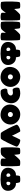

<svg xmlns="http://www.w3.org/2000/svg" viewBox="3246 -4038 793 7324"><g transform="rotate(-90 3642.0 -376.5)"><path d="M624.5 -379.9Q600.6 -375.5 588.9 -383.8Q562 -401.4 557.6 -460Q553.2 -518.6 600.1 -526.9Q606.9 -527.8 618.2 -527.3L622.6 -526.4L626.5 -525.9Q679.2 -517.1 689.5 -468.3Q695.8 -435.5 678.2 -410.2Q660.2 -385.3 624.5 -379.9ZM239.7 -468.3Q248.5 -508.8 285.6 -521.5L288.6 -522.5L291.5 -523.4H292L294.4 -524.4H294.9L297.4 -524.9L298.3 -525.4H300.8L301.8 -525.9L304.2 -526.4H305.7L307.6 -526.9L311 -527.3Q322.3 -527.8 329.1 -526.9Q376 -518.6 371.6 -460Q367.2 -401.4 340.3 -383.8Q328.6 -375.5 304.7 -379.9L299.8 -380.4L295.4 -381.3Q266.6 -388.7 251 -410.2Q233.4 -435.5 239.7 -468.3ZM614.7 -742.7Q579.1 -746.6 543 -747.1Q500.5 -754.4 451.7 -752.9Q418.9 -752.4 388.7 -747.6Q351.1 -746.6 314.5 -742.7Q243.7 -735.4 204.1 -718.8Q-4.4 -630.9 29.8 -409.7Q46.9 -301.3 128.4 -228.5Q208 -157.2 318.4 -165.5Q322.3 -138.7 326.2 -113.8Q341.3 -20.5 358.4 -13.2Q396.5 2.9 488.3 -0.5Q580.1 -4.4 590.3 -23.9Q601.1 -38.6 609.9 -120.6Q612.3 -141.6 614.3 -165Q722.2 -158.2 800.8 -228.5Q882.3 -301.3 899.4 -409.7Q933.6 -630.9 725.1 -718.8Q685.5 -735.4 614.7 -742.7Z M967.8 -120.6Q962.9 -203.6 961.4 -312Q959.5 -420.4 961.4 -532.2Q962.9 -644 970.2 -715.8Q972.7 -733.4 1017.1 -742.7Q1061 -751.5 1113.8 -749.5Q1166 -748 1210 -735.8Q1253.9 -723.6 1254.9 -700.2Q1256.8 -681.2 1255.4 -640.6Q1253.4 -600.1 1252 -548.3Q1274.9 -581.5 1325.7 -647.5Q1376 -712.9 1409.7 -728Q1432.6 -737.8 1475.6 -742.7Q1518.6 -747.6 1560.5 -746.1Q1602.5 -745.1 1635.3 -737.3Q1667.5 -730 1669.4 -715.8Q1680.7 -645.5 1683.6 -534.2Q1686.5 -422.4 1684.1 -314.5Q1681.2 -205.6 1673.8 -122.6Q1666 -38.6 1655.3 -24.4Q1646 -4.9 1558.1 -1Q1469.7 2.9 1433.6 -13.7Q1421.4 -19.5 1413.6 -81.5Q1405.8 -144 1398.4 -231Q1391.1 -220.7 1363.8 -188Q1336.9 -155.3 1303.2 -118.2Q1270 -81.5 1238.3 -49.8Q1206.5 -18.6 1189.9 -11.2Q1178.2 -5.9 1146 -2.9Q1113.3 0 1078.1 -1Q1042.5 -2 1013.2 -7.3Q983.9 -12.7 978 -24.4Q972.7 -38.1 967.8 -120.6Z M2199.2 -162.6Q2236.3 -84.5 2276.9 -15.6Q2289.6 5.4 2336.9 -2Q2383.8 -9.8 2433.1 -32.7Q2482.4 -55.7 2518.6 -87.9Q2554.2 -120.1 2544.9 -147.9Q2530.3 -190.9 2486.8 -285.6Q2442.9 -380.4 2392.1 -478Q2340.8 -575.2 2294.4 -652.8Q2248 -730 2228 -738.8Q2219.2 -742.7 2188 -744.6Q2156.2 -747.1 2120.6 -747.1Q2084.5 -747.1 2053.2 -745.1Q2022 -743.2 2013.2 -738.8Q1993.2 -729.5 1947.3 -648.4Q1901.4 -567.4 1852.5 -467.3Q1803.7 -366.7 1762.7 -273.9Q1721.7 -180.7 1711.4 -147.9Q1703.1 -120.1 1740.2 -87.9Q1776.9 -55.7 1827.1 -32.7Q1877 -9.8 1924.3 -2Q1971.7 5.4 1983.9 -15.6Q2013.7 -65.9 2051.8 -149.4Q2090.3 -232.9 2126 -315.4Q2161.6 -242.2 2199.2 -162.6Z M3310.5 -320.8Q3285.2 -167 3161.4 -72.8Q3037.6 21.5 2873.5 -5.9Q2715.3 -32.2 2624.5 -156.7Q2533.7 -281.2 2558.1 -432.6Q2581.1 -573.2 2694.1 -668.7Q2807.1 -764.2 2957 -751Q3137.7 -735.4 3238 -613.8Q3338.4 -492.2 3310.5 -320.8ZM3030.3 -362.3Q3037.1 -404.3 3014.4 -433.8Q2991.7 -463.4 2948.2 -470.7Q2907.2 -477.5 2876 -452.9Q2844.7 -428.2 2838.9 -390.6Q2831.1 -345.2 2864.3 -310.3Q2897.5 -275.4 2946.3 -281.2Q2980 -284.7 3002.4 -307.6Q3024.9 -330.6 3030.3 -362.3Z M3871.6 -493.2Q3850.1 -492.2 3828.9 -490.7Q3807.6 -489.3 3787.6 -485.8Q3736.3 -475.6 3694.6 -437.3Q3652.8 -398.9 3664.1 -342.3Q3669.4 -316.4 3688.5 -301.8Q3718.8 -277.8 3769 -279.1Q3819.3 -280.3 3856 -288.6Q3876.5 -295.4 3896 -286.6Q3914.1 -277.8 3928.7 -256.3Q3951.7 -221.2 3960.2 -162.6Q3968.8 -104 3953.6 -65.9Q3941.4 -34.7 3916.5 -28.8Q3836.4 0.5 3740.2 -0.2Q3644 -1 3567.9 -35.6Q3464.8 -82 3410.2 -172.4Q3355.5 -262.7 3366.7 -378.4Q3385.7 -561.5 3511.7 -664.6Q3637.7 -767.6 3825.2 -747.6Q3856.4 -744.1 3880.4 -714.8Q3903.8 -685.5 3919.2 -612.8Q3934.6 -540 3900.9 -506.3Q3888.2 -493.7 3871.6 -493.2Z M4745.1 -320.8Q4719.7 -167 4595.9 -72.8Q4472.2 21.5 4308.1 -5.9Q4149.9 -32.2 4059.1 -156.7Q3968.3 -281.2 3992.7 -432.6Q4015.6 -573.2 4128.7 -668.7Q4241.7 -764.2 4391.6 -751Q4572.3 -735.4 4672.6 -613.8Q4772.9 -492.2 4745.1 -320.8ZM4464.8 -362.3Q4471.7 -404.3 4449 -433.8Q4426.3 -463.4 4382.8 -470.7Q4341.8 -477.5 4310.5 -452.9Q4279.3 -428.2 4273.4 -390.6Q4265.6 -345.2 4298.8 -310.3Q4332 -275.4 4380.9 -281.2Q4414.6 -284.7 4437 -307.6Q4459.5 -330.6 4464.8 -362.3Z M5423.8 -379.9Q5399.9 -375.5 5388.2 -383.8Q5361.3 -401.4 5356.9 -460Q5352.5 -518.6 5399.4 -526.9Q5406.2 -527.8 5417.5 -527.3L5421.9 -526.4L5425.8 -525.9Q5478.5 -517.1 5488.8 -468.3Q5495.1 -435.5 5477.5 -410.2Q5459.5 -385.3 5423.8 -379.9ZM5039.1 -468.3Q5047.9 -508.8 5085 -521.5L5087.9 -522.5L5090.8 -523.4H5091.3L5093.8 -524.4H5094.2L5096.7 -524.9L5097.7 -525.4H5100.1L5101.1 -525.9L5103.5 -526.4H5105L5106.9 -526.9L5110.4 -527.3Q5121.6 -527.8 5128.4 -526.9Q5175.3 -518.6 5170.9 -460Q5166.5 -401.4 5139.6 -383.8Q5127.9 -375.5 5104 -379.9L5099.1 -380.4L5094.7 -381.3Q5065.9 -388.7 5050.3 -410.2Q5032.7 -435.5 5039.1 -468.3ZM5414.1 -742.7Q5378.4 -746.6 5342.3 -747.1Q5299.8 -754.4 5251 -752.9Q5218.3 -752.4 5188 -747.6Q5150.4 -746.6 5113.8 -742.7Q5043 -735.4 5003.4 -718.8Q4794.9 -630.9 4829.1 -409.7Q4846.2 -301.3 4927.7 -228.5Q5007.3 -157.2 5117.7 -165.5Q5121.6 -138.7 5125.5 -113.8Q5140.6 -20.5 5157.7 -13.2Q5195.8 2.9 5287.6 -0.5Q5379.4 -4.4 5389.6 -23.9Q5400.4 -38.6 5409.2 -120.6Q5411.6 -141.6 5413.6 -165Q5521.5 -158.2 5600.1 -228.5Q5681.6 -301.3 5698.7 -409.7Q5732.9 -630.9 5524.4 -718.8Q5484.9 -735.4 5414.1 -742.7Z M5767.1 -120.6Q5762.2 -203.6 5760.7 -312Q5758.8 -420.4 5760.7 -532.2Q5762.2 -644 5769.5 -715.8Q5772 -733.4 5816.4 -742.7Q5860.4 -751.5 5913.1 -749.5Q5965.3 -748 6009.3 -735.8Q6053.2 -723.6 6054.2 -700.2Q6056.2 -681.2 6054.7 -640.6Q6052.7 -600.1 6051.3 -548.3Q6074.2 -581.5 6125 -647.5Q6175.3 -712.9 6209 -728Q6231.9 -737.8 6274.9 -742.7Q6317.9 -747.6 6359.9 -746.1Q6401.9 -745.1 6434.6 -737.3Q6466.8 -730 6468.8 -715.8Q6480 -645.5 6482.9 -534.2Q6485.8 -422.4 6483.4 -314.5Q6480.5 -205.6 6473.1 -122.6Q6465.3 -38.6 6454.6 -24.4Q6445.3 -4.9 6357.4 -1Q6269 2.9 6232.9 -13.7Q6220.7 -19.5 6212.9 -81.5Q6205.1 -144 6197.8 -231Q6190.4 -220.7 6163.1 -188Q6136.2 -155.3 6102.5 -118.2Q6069.3 -81.5 6037.6 -49.8Q6005.9 -18.6 5989.3 -11.2Q5977.5 -5.9 5945.3 -2.9Q5912.6 0 5877.4 -1Q5841.8 -2 5812.5 -7.3Q5783.2 -12.7 5777.3 -24.4Q5772 -38.1 5767.1 -120.6Z M6529.3 -120.6Q6524.4 -203.6 6522.9 -312Q6521 -420.4 6522.9 -532.2Q6524.4 -644 6531.7 -715.8Q6534.2 -733.4 6578.6 -742.7Q6622.6 -751.5 6675.3 -749.5Q6727.5 -748 6771.5 -735.8Q6815.4 -723.6 6816.4 -700.2Q6818.4 -681.2 6816.9 -640.6Q6814.9 -600.1 6813.5 -548.3Q6836.4 -581.5 6887.2 -647.5Q6937.5 -712.9 6971.2 -728Q6994.1 -737.8 7037.1 -742.7Q7080.1 -747.6 7122.1 -746.1Q7164.1 -745.1 7196.8 -737.3Q7229 -730 7231 -715.8Q7242.2 -645.5 7245.1 -534.2Q7248 -422.4 7245.6 -314.5Q7242.7 -205.6 7235.4 -122.6Q7227.5 -38.6 7216.8 -24.4Q7207.5 -4.9 7119.6 -1Q7031.2 2.9 6995.1 -13.7Q6982.9 -19.5 6975.1 -81.5Q6967.3 -144 6960 -231Q6952.6 -220.7 6925.3 -188Q6898.4 -155.3 6864.7 -118.2Q6831.5 -81.5 6799.8 -49.8Q6768.1 -18.6 6751.5 -11.2Q6739.7 -5.9 6707.5 -2.9Q6674.8 0 6639.6 -1Q6604 -2 6574.7 -7.3Q6545.4 -12.7 6539.6 -24.4Q6534.2 -38.1 6529.3 -120.6Z"/></g></svg>

Font: ARCO
Style: Regular
Weight: 700
Designer: Rafael Olivo Díaz, Denis Ignatov
Foundry: Rafael Olivo Díaz
Version: Version 1.10 March 1, 2019